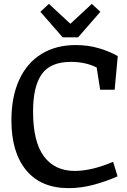

<svg xmlns="http://www.w3.org/2000/svg" viewBox="-20 -963 658 993"><path d="M39 -341Q39 -461 78.5 -548.5Q118 -636 193 -683Q268 -730 372 -730Q437 -730 493 -713Q549 -696 589 -673L573 -499H498L480 -614Q422 -643 347 -643Q241 -643 196 -579.5Q151 -516 151 -386Q151 -230 207 -154.5Q263 -79 367 -79Q453 -79 565 -126L588 -51Q532 -26 466.5 -8Q401 10 335 10Q192 10 115.5 -82.5Q39 -175 39 -341ZM499 -902 384 -770H304L189 -902L233 -943L344 -840L455 -943Z"/></svg>

Font: Enriqueta Medium
Style: Regular
Weight: 500
Designer: Viviana Monsalve, Gustavo Ibarra
Foundry: 72Puntos
Version: Version 2.000